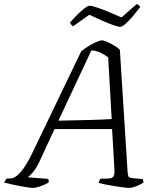

<svg xmlns="http://www.w3.org/2000/svg" viewBox="-47 -917 781 937"><path d="M113 0Q103 0 78 -4Q53 -8 24.5 -14Q-4 -20 -27 -26Q-25 -31 -20.5 -37.5Q-16 -44 -12 -46H3Q51 -46 111 -171L349 -666Q363 -678 383 -690.5Q403 -703 422 -711.5Q441 -720 450 -720Q460 -720 477.5 -712Q495 -704 512.5 -693.5Q530 -683 538 -673L576 -73Q578 -59 580.5 -54.5Q583 -50 597 -48L649 -43Q651 -42 652 -35.5Q653 -29 653 -26Q639 -16 617.5 -8Q596 0 585 0Q575 0 554.5 -2.5Q534 -5 510 -9Q486 -13 466 -17Q446 -21 435 -24Q437 -39 445 -45H460Q481 -45 492.5 -47Q504 -49 508.5 -60Q513 -71 511 -97L500 -287H219L144 -125Q129 -94 113 -75.5Q97 -57 88 -52L187 -44Q189 -42 190.5 -37.5Q192 -33 190 -26Q173 -16 150 -8Q127 0 113 0ZM238 -328Q327 -330 389 -331.5Q451 -333 498 -336L481 -637Q465 -649 444 -659.5Q423 -670 399 -671ZM540 -786Q530 -786 503.5 -795.5Q477 -805 445.5 -819Q414 -833 389 -845L310 -789Q299 -795 295 -807Q311 -826 329.5 -844.5Q348 -863 365 -876Q382 -889 391 -889Q401 -889 427.5 -880Q454 -871 486.5 -857.5Q519 -844 546 -832L620 -897Q628 -895 632 -890Q636 -885 637 -882Q621 -861 602 -838.5Q583 -816 566 -801Q549 -786 540 -786Z"/></svg>

Font: Texturina Thin
Style: Italic
Weight: 100
Italic angle: -11°
Designer: Guillermo Torres Carreño
Foundry: Omnibus-Type
Version: Version 1.002; ttfautohint (v1.8.3)